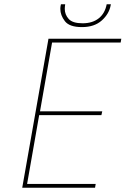

<svg xmlns="http://www.w3.org/2000/svg" viewBox="-20 -887 593 907"><path d="M503 -863Q496 -822 461 -790.5Q426 -759 367 -759Q308 -759 286.5 -787Q265 -815 265 -845Q265 -854 267 -863L268 -867H288Q286 -855 286 -845Q286 -818 304.5 -797.5Q323 -777 370 -777Q417 -777 446.5 -800.5Q476 -824 484 -867H504ZM226 -686 169 -361H463L459 -343H165L108 -18H432L429 0H85L209 -704H553L550 -686Z"/></svg>

Font: Fz Poppins Thin
Style: Italic
Weight: 100
Italic angle: -10°
Designer: Ninad Kale (Devanagari), Jonny Pinhorn (Latin)
Foundry: Indian Type Foundry
Version: Vit hóa bi Vntype.Com & FontZin.Com